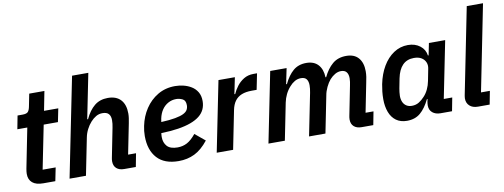

<svg xmlns="http://www.w3.org/2000/svg" viewBox="-61 -1068 3694 1407"><g transform="rotate(-10 1785.5 -364.0)"><path d="M258 0H169Q115 0 88 -23Q61 -46 61 -88Q61 -95 62 -105.5Q63 -116 65 -126L124 -423H50L69 -522H106Q137 -522 147.5 -534.5Q158 -547 163 -574L181 -665H294L266 -522H372L352 -423H246L181 -99H278Z M364 0 513 -740H634L567 -406H573Q602 -468 642.5 -501Q683 -534 742 -534Q805 -534 838 -498Q871 -462 871 -396Q871 -379 868.5 -361.5Q866 -344 862 -324L817 -99H876L857 0H771Q734 0 713.5 -18.5Q693 -37 693 -71Q693 -79 694 -85.5Q695 -92 696 -97L739 -314Q742 -328 743.5 -342Q745 -356 745 -369Q745 -398 731 -414.5Q717 -431 684 -431Q658 -431 636.5 -418.5Q615 -406 596 -385Q576 -363 561.5 -334.5Q547 -306 541 -275L486 0Z M1175 12Q1069 12 1015 -47.5Q961 -107 961 -211Q961 -230 963 -249Q965 -268 969 -286Q983 -355 1020 -411Q1057 -467 1113.5 -500.5Q1170 -534 1242 -534Q1273 -534 1304.5 -526.5Q1336 -519 1363 -502.5Q1390 -486 1406.5 -458.5Q1423 -431 1423 -391Q1423 -358 1410.5 -330.5Q1398 -303 1372 -282Q1346 -261 1305.5 -246Q1265 -231 1210.5 -222.5Q1156 -214 1084 -212Q1083 -203 1082.5 -195.5Q1082 -188 1082 -183Q1082 -141 1106 -114.5Q1130 -88 1184 -88Q1223 -88 1255 -105Q1287 -122 1321 -164L1396 -102Q1347 -40 1293.5 -14Q1240 12 1175 12ZM1234 -439Q1202 -439 1174.5 -424Q1147 -409 1128.5 -382Q1110 -355 1102 -317L1098 -292Q1162 -295 1202.5 -302.5Q1243 -310 1265 -321Q1287 -332 1295.5 -347Q1304 -362 1304 -381Q1304 -417 1281 -428Q1258 -439 1234 -439Z M1581 0H1459L1564 -522H1686L1661 -400H1667Q1679 -428 1700 -456Q1721 -484 1752 -503Q1783 -522 1824 -522H1851L1827 -403H1791Q1746 -403 1715 -390.5Q1684 -378 1665 -352Q1646 -326 1638 -285Z M1966 0H1844L1949 -522H2071L2047 -406H2053Q2082 -467 2121 -500.5Q2160 -534 2219 -534Q2276 -534 2307 -500Q2338 -466 2340 -406H2345Q2373 -465 2413.5 -499.5Q2454 -534 2516 -534Q2576 -534 2607 -498Q2638 -462 2638 -399Q2638 -378 2635 -357.5Q2632 -337 2627 -315L2584 -99H2643L2624 0H2538Q2501 0 2480.5 -18.5Q2460 -37 2460 -70Q2460 -78 2461 -85Q2462 -92 2463 -97L2506 -314Q2509 -328 2511 -342Q2513 -356 2513 -369Q2513 -398 2500 -414.5Q2487 -431 2459 -431Q2436 -431 2414.5 -418.5Q2393 -406 2375 -386Q2357 -365 2342.5 -334.5Q2328 -304 2323 -275L2268 0H2146L2209 -314Q2212 -328 2213.5 -342.5Q2215 -357 2215 -369Q2215 -398 2202.5 -414.5Q2190 -431 2161 -431Q2136 -431 2114.5 -418.5Q2093 -406 2076 -386Q2055 -363 2041 -334Q2027 -305 2021 -275Z M3210 0H3124Q3088 0 3065 -19Q3042 -38 3042 -73Q3042 -80 3043 -88.5Q3044 -97 3045 -102L3049 -119H3044Q3013 -55 2973.5 -21.5Q2934 12 2874 12Q2826 12 2793.5 -11.5Q2761 -35 2745 -77.5Q2729 -120 2729 -174Q2729 -204 2732 -231Q2735 -258 2740 -284Q2755 -358 2788 -414Q2821 -470 2869 -502Q2917 -534 2975 -534Q3028 -534 3064.5 -506Q3101 -478 3107 -433H3112L3130 -522H3251L3166 -99H3229ZM2928 -90Q2958 -90 2981 -104.5Q3004 -119 3022 -139Q3042 -160 3055.5 -188.5Q3069 -217 3075 -249L3092 -336Q3098 -363 3088.5 -385Q3079 -407 3057.5 -420Q3036 -433 3002 -433Q2950 -433 2918 -400.5Q2886 -368 2873 -304L2859 -232Q2857 -221 2855 -205Q2853 -189 2853 -177Q2853 -151 2861.5 -131.5Q2870 -112 2887 -101Q2904 -90 2928 -90Z M3490 0H3403Q3364 0 3341.5 -20.5Q3319 -41 3319 -75Q3319 -81 3320 -87Q3321 -93 3322 -100L3450 -740H3571L3443 -99H3509Z"/></g></svg>

Font: IBM Plex Sans SemiBold
Style: Italic
Weight: 600
Italic angle: -11.31°
Designer: Mike Abbink, Paul van der Laan, Pieter van Rosmalen
Foundry: Bold Monday
Version: Version 3.201